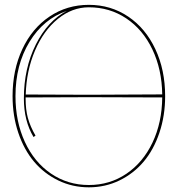

<svg xmlns="http://www.w3.org/2000/svg" viewBox="-20 -783 745 805"><path d="M672.4 -379.9Q672.4 -297.9 648.4 -226.6Q624.5 -155.3 582.3 -105.2Q540 -55.2 480.7 -26.4Q421.4 2.4 352.5 2.4Q283.7 2.4 224.4 -26.4Q165 -55.2 122.8 -105.2Q80.6 -155.3 56.6 -226.6Q32.7 -297.9 32.7 -379.9Q32.7 -489.7 73.7 -577.1Q114.7 -664.6 187.7 -713.6Q260.7 -762.7 352.5 -762.7Q444.3 -762.7 517.3 -713.6Q590.3 -664.6 631.3 -577.1Q672.4 -489.7 672.4 -379.9ZM352.5 -7.3Q439.9 -7.3 509.8 -54.4Q579.6 -101.6 619.4 -185.3Q659.2 -269 660.2 -374.5L352.5 -375.5Q308.6 -375 220.2 -375Q131.8 -375 87.4 -374.5V-370.1Q87.4 -323.7 96.7 -289.1Q106.9 -252 128.9 -214.4L120.6 -208.5Q80.1 -276.4 80.1 -370.1Q80.1 -496.1 130.1 -596.2Q180.2 -696.3 260.3 -737.3Q162.6 -704.1 103.8 -607.7Q44.9 -511.2 44.9 -379.9Q44.9 -273.4 84.2 -188.2Q123.5 -103 193.8 -55.2Q264.2 -7.3 352.5 -7.3ZM352.5 -752.4Q282.2 -752.4 222.4 -703.6Q162.6 -654.8 126.7 -570.8Q90.8 -486.8 87.9 -386.7Q131.8 -386.7 220.2 -386.2Q308.6 -385.7 352.5 -385.7L660.2 -387.2Q658.7 -492.2 618.9 -575.7Q579.1 -659.2 509.5 -705.8Q439.9 -752.4 352.5 -752.4Z"/></svg>

Font: ZnikomitNo25
Style: Regular
Weight: 100
Designer: gluk
Foundry: gluk
Version: Version 0.56